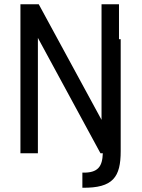

<svg xmlns="http://www.w3.org/2000/svg" viewBox="-20 -720 666 902"><path d="M367 91V162C512 164 547 111 547 -10V-536H539V-700H457V-157L162 -700H76V0H158V-542L452 0H463C461 62 441 93 367 91Z"/></svg>

Font: Vanilla Cream Book
Style: Regular
Weight: 400
Designer: Jeremy Tribby, Jinavaṁso
Foundry: Tribby Type
Version: Version 1.422;Glyphs 3.1.2 (3151)